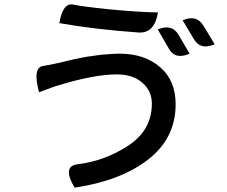

<svg xmlns="http://www.w3.org/2000/svg" viewBox="-20 -806 1040 880"><path d="M676 -331Q676 -390 632 -427Q589 -465 516 -465Q411 -465 249 -415Q228 -410 159 -383Q128 -498 179 -504Q161 -500 227 -513Q231 -514 255 -519Q279 -525 288 -527Q298 -530 322 -535Q347 -540 361 -543Q376 -546 400 -549Q424 -553 442 -555Q461 -557 484 -558Q507 -560 528 -560Q643 -560 714 -498Q785 -437 785 -328Q785 -172 658 -74Q532 23 322 54Q264 -43 334 -53Q458 -67 567 -138Q676 -209 676 -331ZM252 -700Q268 -795 316 -785Q348 -777 484 -763Q621 -750 704 -749Q688 -652 615 -657Q417 -671 252 -700ZM703 -671Q768 -698 798 -647L849 -560Q783 -531 754 -583L703 -671ZM817 -713Q881 -740 912 -689L964 -603Q899 -575 869 -626L817 -713Z"/></svg>

Font: Swei Half Moon CJK SC
Style: Medium
Weight: 500
Version: Version 2.071